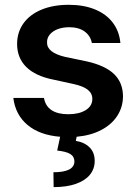

<svg xmlns="http://www.w3.org/2000/svg" viewBox="-20 -557 564 795"><path d="M266.6 -444.3Q240.2 -444.3 219 -436.3Q197.8 -428.2 186 -413.8Q174.3 -399.4 174.8 -381.8Q173.3 -339.4 250 -321.3L339.8 -302.7Q415.5 -285.6 452.1 -250.5Q488.8 -215.3 489.3 -158.2Q488.8 -112.8 465.3 -76.9Q441.9 -41 398.9 -18.6Q356 3.9 297.4 9.3L293.9 26.4Q328.6 31.7 350.3 52.7Q372.1 73.7 372.1 109.4Q372.1 142.1 352.3 166.5Q332.5 190.9 294.2 204.3Q255.9 217.8 202.1 217.8L201.2 156.2Q286.6 156.2 288.1 112.3Q288.1 91.3 271.2 80.8Q254.4 70.3 216.8 66.4L229 9.3Q144 2.4 94 -39.6Q43.9 -81.5 35.2 -151.4H162.1Q168 -117.7 193.6 -100.8Q219.2 -84 262.7 -84Q307.6 -84 335 -101.1Q362.3 -118.2 362.3 -147.5Q362.3 -170.4 343.5 -185.3Q324.7 -200.2 285.2 -209L200.2 -227.5Q126.5 -242.2 88.6 -279.8Q50.8 -317.4 50.8 -375Q50.8 -423.3 77.1 -460.2Q103.5 -497.1 151.9 -517.1Q200.2 -537.1 264.6 -537.1Q327.1 -537.1 373.8 -517.8Q420.4 -498.5 447.3 -462.9Q474.1 -427.2 478.5 -378.9H360.4Q354.5 -409.2 330.1 -426.8Q305.7 -444.3 266.6 -444.3Z"/></svg>

Font: Pretendard SemiBold
Style: Regular
Weight: 600
Designer: Base glyphs from Inter by Rasmus Andersson; Hangeul glyphs from Noto Sans CJK(Source Han Sans) by Jang Soo-young and Kan
Foundry: Kil Hyung-jin
Version: Version 1.309